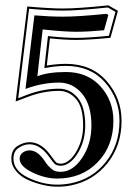

<svg xmlns="http://www.w3.org/2000/svg" viewBox="-20 -663 505 725"><path d="M325.2 -189Q325.2 -267.1 290 -309.1Q254.9 -351.1 203.1 -351.1Q140.1 -351.1 76.2 -327.1L109.9 -605Q168 -600.1 217.8 -600.1Q277.8 -600.1 381.8 -610.8L389.2 -606.9L373 -548.8Q312 -543 268.1 -543Q224.1 -543 141.1 -551.8L121.1 -375Q162.1 -391.1 229 -391.1Q310.1 -391.1 359.1 -337.2Q408.2 -283.2 408.2 -207Q408.2 -111.8 348.6 -50.3Q289.1 11.2 195.8 11.2Q149.9 11.2 102.1 -12Q54.2 -35.2 54.2 -64Q54.2 -78.1 65.7 -86.7Q77.1 -95.2 91.8 -95.2Q118.7 -95.2 143.1 -63Q145 -61 151.6 -51Q158.2 -41 162.1 -37.1Q166 -33.2 173.6 -26.1Q181.2 -19 189.7 -16.6Q198.2 -14.2 209 -14.2Q254.9 -14.2 290 -66.7Q325.2 -119.1 325.2 -189ZM293.9 -189Q293.9 -258.8 267.1 -289.3Q240.2 -319.8 203.1 -319.8Q145 -319.8 86.9 -297.9L39.1 -279.8L83 -638.2H86.9Q169.4 -630.9 217.8 -630.9Q275.4 -630.9 387.2 -642.6L388.7 -643.1L425.3 -622.1L397 -520H394.5Q312.5 -512.2 268.1 -512.2Q225.1 -512.2 168.5 -518.1L156.7 -415.5Q194.8 -421.9 229 -421.9Q325.2 -421.9 382.1 -357.4Q439 -293 439 -207Q439 -113.3 385.7 -46.6Q332.5 20 248 37.1Q222.7 42 195.8 42Q170.9 42 142.3 35.4Q113.8 28.8 86.4 16.8Q59.1 4.9 41 -16.6Q22.9 -38.1 22.9 -64Q22.9 -97.2 45.9 -111.6Q68.8 -126 91.8 -126Q133.3 -126 167.5 -81.5Q171.4 -76.2 177 -68.6Q182.6 -61 184.6 -58.6Q186.5 -56.2 189.9 -52.2Q193.4 -48.3 195.6 -47.6Q197.8 -46.9 201.2 -45.9Q204.6 -44.9 209 -44.9Q215.8 -44.9 223.1 -47.4Q250.5 -57.1 272.2 -98.1Q293.9 -139.2 293.9 -189ZM301.8 -189Q301.8 -136.7 279.1 -94Q256.3 -51.3 225.6 -40Q217.3 -37.1 209 -37.1Q203.6 -37.1 199 -38.3Q194.3 -39.6 191.4 -40.8Q188.5 -42 184.3 -46.6Q180.2 -51.3 178.2 -53.7Q176.3 -56.2 170.4 -64.2Q164.6 -72.3 161.1 -76.7Q129.4 -117.7 91.8 -118.2Q70.8 -118.2 50.8 -105Q30.8 -91.8 30.8 -64Q30.8 -19 85.9 7.6Q141.1 34.2 195.8 34.2Q221.7 34.2 246.6 29.3Q328.1 13.2 379.6 -51.3Q431.2 -115.7 431.2 -207Q431.2 -290 376.5 -352.1Q321.8 -414.1 229 -414.1Q192.9 -414.1 152.8 -406.7L147.5 -405.8L161.1 -526.9L165 -526.4Q224.6 -520 268.1 -520Q312.5 -520 391.1 -527.8L416 -618.2L387.2 -634.8Q276.4 -623 217.8 -623Q169.4 -623 89.8 -629.9L48.8 -292L84 -305.7Q144 -328.1 203.1 -328.1Q244.1 -328.1 272.9 -294.4Q301.8 -260.7 301.8 -189Z"/></svg>

Font: Linux Libertine Initials
Style: Initials
Weight: 400
Designer: Philipp H. Poll
Foundry: Philipp H. Poll
Version: Version 5.0.6